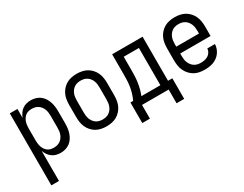

<svg xmlns="http://www.w3.org/2000/svg" viewBox="-79 -1006 2158 1698"><g transform="rotate(-30 1000.0 -156.5)"><path d="M64 215V-520H142V-429Q150 -450 163 -469.5Q176 -489 194.5 -502.5Q213 -516 235.5 -522Q258 -528 281 -528Q306 -528 330.5 -521Q355 -514 375 -499Q395 -484 408.5 -463Q422 -442 430 -418.5Q438 -395 441 -370Q444 -345 444 -320V-200Q444 -175 441 -150Q438 -125 430 -101.5Q422 -78 408.5 -57Q395 -36 375 -21Q355 -6 330.5 1Q306 8 281 8Q258 8 235.5 2Q213 -4 194.5 -17.5Q176 -31 163 -50.5Q150 -70 142 -91V215ZM251 -62Q268 -62 284.5 -66Q301 -70 315 -79.5Q329 -89 339.5 -103Q350 -117 356 -133Q362 -149 364 -166Q366 -183 366 -200V-320Q366 -337 364 -354Q362 -371 356 -387Q350 -403 339.5 -417Q329 -431 315 -440.5Q301 -450 284.5 -454Q268 -458 251 -458Q234 -458 217.5 -454Q201 -450 188 -440Q175 -430 165.5 -415.5Q156 -401 151 -385.5Q146 -370 144 -353.5Q142 -337 142 -320V-200Q142 -183 144 -166.5Q146 -150 151 -134.5Q156 -119 165.5 -104.5Q175 -90 188 -80Q201 -70 217.5 -66Q234 -62 251 -62Z M750 8Q723 8 696 2.5Q669 -3 646 -16Q623 -29 604.5 -49.5Q586 -70 575 -94.5Q564 -119 560 -146Q556 -173 556 -200V-320Q556 -347 560 -374Q564 -401 575 -425.5Q586 -450 604.5 -470.5Q623 -491 646 -504Q669 -517 696 -522.5Q723 -528 750 -528Q777 -528 804 -522.5Q831 -517 854 -504Q877 -491 895.5 -470.5Q914 -450 925 -425.5Q936 -401 940 -374Q944 -347 944 -320V-200Q944 -173 940 -146Q936 -119 925 -94.5Q914 -70 895.5 -49.5Q877 -29 854 -16Q831 -3 804 2.5Q777 8 750 8ZM750 -62Q767 -62 784 -66Q801 -70 815 -79.5Q829 -89 839.5 -103Q850 -117 856 -133Q862 -149 864 -166Q866 -183 866 -200V-320Q866 -337 864 -354Q862 -371 856 -387Q850 -403 839.5 -417Q829 -431 815 -440.5Q801 -450 784 -454Q767 -458 750 -458Q733 -458 716 -454Q699 -450 685 -440.5Q671 -431 660.5 -417Q650 -403 644 -387Q638 -371 636 -354Q634 -337 634 -320V-200Q634 -183 636 -166Q638 -149 644 -133Q650 -117 660.5 -103Q671 -89 685 -79.5Q699 -70 716 -66Q733 -62 750 -62Z M1036 140V-70H1064Q1078 -100 1087.5 -131Q1097 -162 1102 -194.5Q1107 -227 1108 -259.5Q1109 -292 1109 -325V-520H1420V-70H1464V140H1386V0H1114V140ZM1148 -70H1342V-450H1187V-325Q1187 -293 1186 -260Q1185 -227 1180.5 -195Q1176 -163 1168 -131.5Q1160 -100 1148 -70Z M1752 8Q1725 8 1698 3Q1671 -2 1647.5 -15.5Q1624 -29 1605.5 -49.5Q1587 -70 1575.5 -94.5Q1564 -119 1560 -146Q1556 -173 1556 -200V-320Q1556 -347 1560 -374Q1564 -401 1575 -425.5Q1586 -450 1604.5 -470.5Q1623 -491 1646 -504Q1669 -517 1696 -522.5Q1723 -528 1750 -528Q1777 -528 1804 -522.5Q1831 -517 1854 -504Q1877 -491 1895.5 -470.5Q1914 -450 1925 -425.5Q1936 -401 1940 -374Q1944 -347 1944 -320V-225H1634V-200Q1634 -183 1636 -166Q1638 -149 1644.5 -133Q1651 -117 1661.5 -103Q1672 -89 1686.5 -79.5Q1701 -70 1718 -66Q1735 -62 1752 -62Q1771 -62 1790.5 -66Q1810 -70 1826 -80Q1842 -90 1852.5 -107Q1863 -124 1864 -144H1942Q1941 -121 1933.5 -99.5Q1926 -78 1912.5 -59.5Q1899 -41 1880.5 -27.5Q1862 -14 1841 -6Q1820 2 1797 5Q1774 8 1752 8ZM1866 -295V-320Q1866 -337 1864 -354Q1862 -371 1856 -387Q1850 -403 1839.5 -417Q1829 -431 1815 -440.5Q1801 -450 1784 -454Q1767 -458 1750 -458Q1733 -458 1716 -454Q1699 -450 1685 -440.5Q1671 -431 1660.5 -417Q1650 -403 1644 -387Q1638 -371 1636 -354Q1634 -337 1634 -320V-295Z"/></g></svg>

Font: Iosevka Term SS14
Style: Regular
Weight: 400
Monospace: yes
Designer: Belleve Invis
Foundry: Belleve Invis
Version: Version 24.1.1; ttfautohint (v1.8.4)